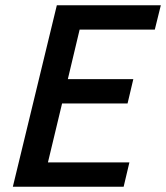

<svg xmlns="http://www.w3.org/2000/svg" viewBox="-20 -713 634 733"><path d="M29 0 197 -693H594L571 -600H284L239 -411H489L467 -318H217L163 -93H474L452 0Z"/></svg>

Font: Ubuntu Sans Mono Medium
Style: Italic
Weight: 500
Italic angle: -13.5°
Monospace: yes
Designer: Dalton Maag Ltd
Foundry: Dalton Maag Ltd
Version: Version 1.006